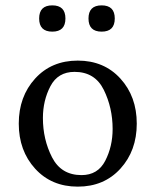

<svg xmlns="http://www.w3.org/2000/svg" viewBox="-20 -686 580 716"><path d="M270 10Q172 10 111 -57Q50 -124 50 -225Q50 -326 111 -393Q172 -460 270 -460Q368 -460 429 -393Q490 -326 490 -225Q490 -124 429 -57Q368 10 270 10ZM284 -33Q345 -33 372.5 -86.5Q400 -140 400 -205Q400 -284 367 -351Q334 -418 258 -418Q196 -418 168 -364.5Q140 -311 140 -246Q140 -166 174 -99.5Q208 -33 284 -33ZM175 -568Q126 -568 126 -617Q126 -666 175 -666Q224 -666 224 -617Q224 -568 175 -568ZM359 -568Q310 -568 310 -617Q310 -666 359 -666Q408 -666 408 -617Q408 -568 359 -568Z"/></svg>

Font: Spectral
Style: Regular
Weight: 400
Designer: Jean-Baptiste Levee
Foundry: Production Type
Version: Version 1.002